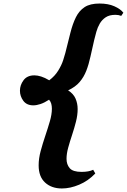

<svg xmlns="http://www.w3.org/2000/svg" viewBox="-20 -889 719 1088"><path d="M331 179Q272 179 235.5 145.5Q199 112 199 48Q199 9 210.5 -33.5Q222 -76 236.5 -119Q251 -162 262.5 -201.5Q274 -241 274 -273Q274 -288 270.5 -301Q267 -314 258 -324Q232 -307 209.5 -299.5Q187 -292 169 -292Q131 -292 112 -318Q93 -344 93 -375Q93 -407 113.5 -434.5Q134 -462 175 -462Q192 -462 213 -455.5Q234 -449 259 -434Q291 -458 310 -489Q329 -520 338 -548Q347 -576 350 -588Q366 -652 379 -703.5Q392 -755 410.5 -792Q429 -829 460 -849Q491 -869 544 -869Q593 -869 628 -853.5Q663 -838 679 -817L667 -799Q652 -805 634 -805Q600 -805 579 -791Q558 -777 545.5 -755.5Q533 -734 526 -709Q519 -684 514 -663Q502 -612 492.5 -568Q483 -524 469 -488Q455 -452 431 -424Q407 -396 366 -377Q396 -358 408 -330.5Q420 -303 420 -271Q420 -237 410.5 -199.5Q401 -162 388.5 -124.5Q376 -87 366.5 -52.5Q357 -18 357 11Q357 43 375 64Q393 85 442 85Q484 85 508 73L520 94Q480 136 429 157.5Q378 179 331 179Z"/></svg>

Font: Agbalumo
Style: Regular
Weight: 400
Designer: Raphael Alegbeleye
Foundry: Sorkin Type Co.
Version: Version 1.000; ttfautohint (v1.8.4)